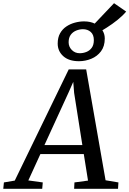

<svg xmlns="http://www.w3.org/2000/svg" viewBox="-86 -1183 810 1203"><path d="M-65.5 0 -61.5 -40 6.5 -51.5 344.5 -748H454L575.5 -53.5L656 -40L653.5 0H378.5L380.5 -40L465.5 -51.5L439 -217.5H167L91.5 -52.5L182 -40L178.5 0ZM192.5 -274H430L378.5 -601L373 -670L345 -606.5ZM408.5 -799.5Q345.5 -799.5 310.5 -831Q275.5 -862.5 275.5 -910Q275.5 -948 290.5 -974.5Q305.5 -1001 330 -1017.2Q354.5 -1033.5 383.5 -1041.2Q412.5 -1049 440.5 -1049Q480.5 -1049 509.5 -1034.2Q538.5 -1019.5 554.5 -995.2Q570.5 -971 570.5 -942Q570.5 -893 546.8 -861.5Q523 -830 486 -814.8Q449 -799.5 408.5 -799.5ZM413.5 -849.5Q435 -849.5 455.2 -857.5Q475.5 -865.5 488.8 -883.5Q502 -901.5 502 -932Q502 -965.5 482.5 -982.8Q463 -1000 433.5 -1000Q412.5 -1000 391.5 -991.5Q370.5 -983 357.2 -965Q344 -947 344 -918Q344 -890 364 -869.8Q384 -849.5 413.5 -849.5ZM526 -976 481 -1007.5 628.5 -1163 704.5 -1110.5Q683 -1084.5 650.2 -1058.2Q617.5 -1032 584 -1010.8Q550.5 -989.5 526 -976Z"/></svg>

Font: Merriweather Light 18pt
Style: Italic
Weight: 400
Italic angle: -7.8°
Version: Version 2.101